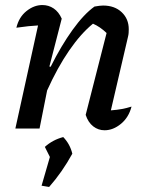

<svg xmlns="http://www.w3.org/2000/svg" viewBox="-20 -510 585 762"><path d="M41 0 131 -409Q113 -408 92.5 -406Q72 -404 45 -400Q55 -442 85 -466Q115 -490 148 -490Q173 -490 193 -476.5Q213 -463 225 -436L176 -246L181 -245Q223 -329 268 -391.5Q313 -454 355 -484Q377 -488 389 -488Q435 -488 463 -461.5Q491 -435 491 -394Q491 -386 490.5 -379Q490 -372 488 -364L420 -72Q446 -74 464.5 -77.5Q483 -81 502 -87Q491 -44 460 -18.5Q429 7 395 7Q370 7 350 -8.5Q330 -24 320 -54L403 -379Q377 -404 349 -416Q301 -377 254.5 -309.5Q208 -242 167 -151L137 0ZM145 227 178 113 158 73Q189 45 231 34Q258 62 267 100Q227 173 175 232Z"/></svg>

Font: Piazzolla Medium
Style: Italic
Weight: 500
Italic angle: -11.3°
Designer: Juan Pablo del Peral
Foundry: Huerta Tipografica
Version: Version 1.330